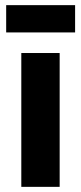

<svg xmlns="http://www.w3.org/2000/svg" viewBox="-20 -726 315 746"><path d="M62.8 0H211.8V-520H62.8ZM4 -600H271.8V-706H4Z"/></svg>

Font: Fixel Variable
Style: Regular
Weight: 100
Width: 3
Designer: AlfaBravo + MacPaw
Foundry: Kyrylo Tkachov, Marchela Mozhyna, Serhii Makarenko, Maria Weinstein, Zakhar Kryvoshyya
Version: Version 1.211